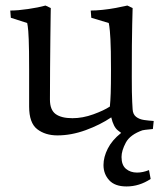

<svg xmlns="http://www.w3.org/2000/svg" viewBox="-20 -479 590 692"><path d="M458 -85Q459 -67 470.5 -58Q482 -49 499.5 -46.5Q517 -44 534 -43L531 -14Q504 -12 476 -6.5Q448 -1 422 4Q422 4 405.5 -8.5Q389 -21 381 -56Q341 -29 289 -10Q237 9 187 9Q143 9 114 -13.5Q85 -36 85 -95V-229Q85 -302 83.5 -337.5Q82 -373 80 -384.5Q78 -396 78 -396L19 -415L17 -441Q44 -441 81.5 -446.5Q119 -452 144 -459L163 -450Q163 -450 162.5 -420Q162 -390 161.5 -340.5Q161 -291 160.5 -233.5Q160 -176 160 -120Q160 -83 180.5 -68Q201 -53 241 -53Q278 -53 316.5 -67Q355 -81 376 -95Q378 -115 379 -143Q380 -171 380 -229Q380 -302 378 -337.5Q376 -373 374 -384.5Q372 -396 372 -396L309 -415L307 -441Q325 -441 349.5 -443.5Q374 -446 398 -450.5Q422 -455 439 -459L458 -450Q458 -450 456.5 -391Q455 -332 455 -202Q455 -139 456.5 -112Q458 -85 458 -85ZM517 134 523 166Q482 193 436 193Q394 193 373.5 170.5Q353 148 353 116Q353 87 368.5 56.5Q384 26 415.5 1Q447 -24 495 -36V-10Q449 6 433.5 35Q418 64 418 87Q418 116 434 129.5Q450 143 474 143Q495 143 517 134Z"/></svg>

Font: Average
Style: Regular
Weight: 400
Designer: Eduardo Tunni
Foundry: Eduardo Rodriguez Tunni
Version: Version 1.003; ttfautohint (v1.8.4.7-5d5b)